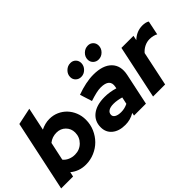

<svg xmlns="http://www.w3.org/2000/svg" viewBox="-63 -1274 1789 1789"><g transform="rotate(-45 831.5 -379.5)"><path d="M609 -290Q609 -228 585.5 -174Q562 -120 522.5 -80Q483 -40 428.5 -16.5Q374 7 313 7Q268 7 229.5 -7Q191 -21 160 -47L150 0H-7L142 -700L308 -735L260 -508Q286 -521 314.5 -528.5Q343 -536 373 -536Q423 -536 466 -517Q509 -498 540.5 -465Q572 -432 590.5 -387Q609 -342 609 -290ZM329 -399Q301 -399 276 -390.5Q251 -382 229 -364L190 -182Q209 -158 240 -144.5Q271 -131 307 -131Q369 -131 411.5 -173.5Q454 -216 454 -276Q454 -328 418.5 -363.5Q383 -399 329 -399Z M835 5Q753 5 704.5 -35Q656 -75 656 -142Q656 -223 716 -270Q776 -317 881 -317Q915 -317 949.5 -311.5Q984 -306 1016 -296L1019 -311Q1029 -358 1003.5 -381.5Q978 -405 918 -405Q891 -405 856 -397Q821 -389 772 -373L734 -493Q794 -515 849.5 -526.5Q905 -538 954 -538Q1079 -538 1138.5 -477.5Q1198 -417 1176 -312L1110 0H953L959 -29Q928 -11 898 -3Q868 5 835 5ZM806 -155Q806 -133 829 -120Q852 -107 892 -107Q916 -107 938 -112.5Q960 -118 980 -128L995 -197Q972 -204 946 -208.5Q920 -213 896 -213Q853 -213 829.5 -198Q806 -183 806 -155ZM860 -602Q829 -602 807.5 -622.5Q786 -643 786 -674Q786 -711 814 -738.5Q842 -766 880 -766Q911 -766 931.5 -745.5Q952 -725 952 -694Q952 -657 924.5 -629.5Q897 -602 860 -602ZM1090 -602Q1059 -602 1037.5 -622.5Q1016 -643 1016 -674Q1016 -711 1044 -738.5Q1072 -766 1110 -766Q1141 -766 1161.5 -745.5Q1182 -725 1182 -694Q1182 -657 1154.5 -629.5Q1127 -602 1090 -602Z M1204 0 1316 -529H1475L1465 -482Q1494 -510 1528.5 -524.5Q1563 -539 1601 -539Q1623 -539 1641.5 -534.5Q1660 -530 1670 -522L1641 -382Q1631 -390 1606.5 -396Q1582 -402 1560 -402Q1524 -402 1491.5 -386Q1459 -370 1435 -342L1363 0Z"/></g></svg>

Font: Red Hat Display Black
Style: Italic
Weight: 900
Italic angle: -12°
Designer: Pentagram / MCKL
Foundry: Pentagram / MCKL
Version: Version 1.003; Red Hat Display Black Italic